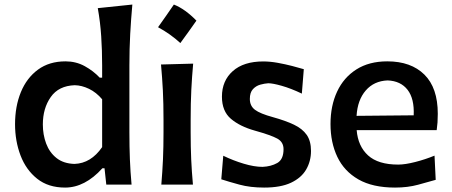

<svg xmlns="http://www.w3.org/2000/svg" viewBox="-20 -827 2023 860"><path d="M271.5 13.2Q196.3 13.2 146.5 -26.4Q96.7 -65.9 72 -130.6Q47.4 -195.3 47.4 -270.5Q47.4 -350.6 73.5 -414.3Q99.6 -478 150.1 -515.1Q200.7 -552.2 273.4 -552.2Q320.3 -552.2 359.4 -530.8Q398.4 -509.3 426.8 -479H437.5V-534.2Q437.5 -601.1 433.3 -664.6Q429.2 -728 418 -790.5L572.8 -806.6Q566.9 -741.7 563.2 -674.3Q559.6 -606.9 559.6 -534.2V-235.4Q559.6 -168.5 561.8 -113.5Q564 -58.6 569.3 0H456.1L448.2 -73.2H438.5Q360.4 13.2 271.5 13.2ZM313.5 -92.8Q387.2 -95.2 437.5 -168V-382.3Q411.6 -413.1 378.9 -429Q346.2 -444.8 314.9 -445.3Q242.7 -442.9 207.3 -392.3Q171.9 -341.8 171.9 -269.5Q171.9 -223.6 186.8 -183.8Q201.7 -144 233.2 -119.1Q264.6 -94.2 313.5 -92.8Z M758.8 -806.6Q784.6 -796.4 809.9 -778.1Q835.1 -759.9 859.8 -734.6Q842.6 -709.9 824.6 -684.9Q806.6 -660 787.8 -634.2Q742.7 -675.5 687.9 -705.1Q706.2 -730.9 723.7 -755.8Q741.1 -780.8 758.8 -806.6ZM702.6 0Q707.5 -58.6 710 -113.5Q712.4 -168.5 712.4 -235.4V-289.1Q712.4 -364.7 709.5 -422.1Q706.5 -479.5 701.2 -538.1L845.2 -542Q839.8 -482.4 836.9 -424.3Q834 -366.2 834 -289.1V-235.4Q834 -168.5 836.4 -113.5Q838.9 -58.6 844.2 0Z M1163.1 13.2Q1101.1 13.2 1052.5 0Q1003.9 -13.2 971.2 -23.9L980 -129.4Q1024.4 -107.9 1071.5 -93.8Q1118.7 -79.6 1155.8 -79.6Q1193.8 -81.1 1221.9 -96.9Q1250 -112.8 1250 -158.7Q1250 -190.9 1221.9 -206.3Q1193.8 -221.7 1122.1 -241.7Q1054.2 -260.7 1014.2 -294.9Q974.1 -329.1 974.1 -394Q974.1 -465.3 1022.7 -508.5Q1071.3 -551.8 1159.2 -551.8Q1189.5 -551.8 1223.4 -545.7Q1257.3 -539.6 1288.6 -531.5Q1319.8 -523.4 1340.8 -517.1L1332 -407.7Q1282.7 -431.2 1242.2 -442.6Q1201.7 -454.1 1181.6 -454.1Q1165 -453.1 1145.8 -447.8Q1126.5 -442.4 1112.8 -427.5Q1099.1 -412.6 1099.1 -383.8Q1099.1 -352.5 1122.1 -335.2Q1145 -317.9 1202.6 -302.2Q1258.8 -286.6 1296.6 -268.6Q1334.5 -250.5 1353.8 -222.9Q1373 -195.3 1373 -150.9Q1373 -105 1351.3 -67.6Q1329.6 -30.3 1283.4 -8.5Q1237.3 13.2 1163.1 13.2Z M1749.5 13.2Q1649.4 13.2 1585.4 -23.4Q1521.5 -60.1 1491 -124.3Q1460.4 -188.5 1460.4 -271.5Q1460.4 -353.5 1490 -416.7Q1519.5 -480 1576.4 -516.1Q1633.3 -552.2 1714.8 -552.2Q1820.8 -552.2 1880.9 -492.9Q1940.9 -433.6 1940.9 -317.4Q1940.9 -295.9 1939.7 -278.6Q1938.5 -261.2 1936 -244.1H1577.6Q1583.5 -171.9 1628.7 -130.9Q1673.8 -89.8 1763.7 -89.8Q1794.4 -89.8 1839.6 -101.3Q1884.8 -112.8 1926.3 -129.9L1931.6 -21.5Q1898.9 -12.2 1852.5 0.5Q1806.2 13.2 1749.5 13.2ZM1833 -310.5Q1836.4 -384.8 1805.7 -424.6Q1774.9 -464.4 1716.3 -466.8Q1655.3 -464.4 1618.4 -421.9Q1581.5 -379.4 1577.1 -308.1Z"/></svg>

Font: Pinar DS1 SemiBold
Style: Regular
Weight: 600
Designer: Amin Abedi
Version: Version 3.000